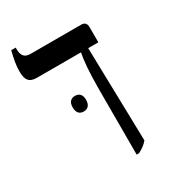

<svg xmlns="http://www.w3.org/2000/svg" viewBox="-164 -730 726 820"><g transform="rotate(-30 199.0 -320.0)"><path d="M265 7H277C296 -3 311 -13 324 -29L313 -490H363V-563C363 -584 354 -592 336 -592H87C58 -592 46 -608 46 -640V-647H24C15 -610 9 -582 9 -551C9 -507 23 -490 61 -490H277V-488C271 -457 265 -405 265 -314ZM129 -304C129 -277 142 -265 162 -265C182 -265 195 -278 195 -304C195 -330 182 -342 162 -342C142 -342 129 -330 129 -304Z"/></g></svg>

Font: Noto Serif Hebrew Condensed Medium
Style: Regular
Weight: 500
Width: 3
Designer: Monotype Design Team
Foundry: Monotype Imaging Inc.
Version: Version 2.004